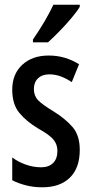

<svg xmlns="http://www.w3.org/2000/svg" viewBox="-20 -786 389 816"><path d="M319 -149Q319 -72 277 -31Q235 10 160 10Q122 10 89.5 1.5Q57 -7 32 -20V-117Q55 -99 88 -87Q121 -75 155 -75Q187 -75 205.5 -93Q224 -111 224 -145Q224 -173 206.5 -193.5Q189 -214 142 -240Q92 -270 62 -306.5Q32 -343 32 -405Q32 -471 74.5 -510.5Q117 -550 187 -550Q223 -550 255 -540.5Q287 -531 316 -513L285 -437Q263 -452 239 -461Q215 -470 190 -470Q159 -470 141.5 -453Q124 -436 124 -408Q124 -379 141.5 -360.5Q159 -342 207 -313Q257 -282 288 -246.5Q319 -211 319 -149ZM319 -757Q307 -737 283 -708.5Q259 -680 232 -652.5Q205 -625 184 -606H120V-618Q175 -698 207 -766H319Z"/></svg>

Font: Noto Sans Lao UI ExtCond Med
Style: Regular
Weight: 500
Width: 2
Designer: Monotype Design Team
Foundry: Monotype Imaging Inc.
Version: Version 2.000; ttfautohint (v1.8.4.7-5d5b)